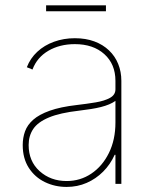

<svg xmlns="http://www.w3.org/2000/svg" viewBox="-20 -699 578 730"><path d="M233.4 11.7Q188.5 11.7 150.4 -6.8Q112.3 -25.4 89.4 -61Q66.4 -96.7 66.4 -147.5Q66.4 -175.3 75.2 -199.7Q84 -224.1 106.4 -243.9Q128.9 -263.7 169.2 -278.1Q209.5 -292.5 272.5 -299.8Q310.5 -304.2 344 -309.8Q377.4 -315.4 398.2 -326.9Q418.9 -338.4 418.9 -359.4V-391.6Q418.9 -455.1 376.7 -493.2Q334.5 -531.2 264.6 -531.2Q207 -531.2 163.8 -505.9Q120.6 -480.5 103.5 -434.6L82 -443.4Q95.2 -477.5 121.8 -502.2Q148.4 -526.9 185.3 -540.3Q222.2 -553.7 264.6 -553.7Q306.2 -553.7 338.9 -541.5Q371.6 -529.3 394.5 -507.3Q417.5 -485.4 429.4 -455.8Q441.4 -426.3 441.4 -391.6V0H418.9V-110.4H416Q399.4 -73.7 372.1 -46.4Q344.7 -19 309.6 -3.7Q274.4 11.7 233.4 11.7ZM233.4 -10.7Q285.2 -10.7 327.1 -38.8Q369.1 -66.9 394 -117.2Q418.9 -167.5 418.9 -233.4V-315.4Q408.7 -308.1 394.8 -302.2Q380.9 -296.4 363.5 -292Q346.2 -287.6 325.4 -284.4Q304.7 -281.2 281.2 -278.3Q208 -270 166 -252.4Q124 -234.9 106.4 -208.7Q88.9 -182.6 88.9 -147.5Q88.9 -85.9 130.6 -48.3Q172.4 -10.7 233.4 -10.7ZM382.8 -678.7V-656.2H155.3V-678.7Z"/></svg>

Font: Inter Tight Thin
Style: Regular
Weight: 250
Designer: Rasmus Andersson
Foundry: rsms
Version: Version 3.004